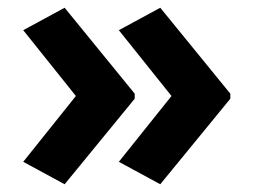

<svg xmlns="http://www.w3.org/2000/svg" viewBox="-20 -522 655 496"><path d="M575 -267V-280L394 -502L287 -444L423 -274L287 -104L394 -46ZM328 -267V-280L147 -502L40 -444L176 -274L40 -104L147 -46Z"/></svg>

Font: Noto Sans Malayalam
Style: Bold
Weight: 700
Designer: Jelle Bosma - Monotype Design Team
Foundry: Monotype Imaging Inc.
Version: Version 2.104